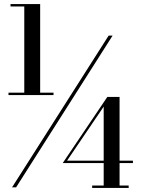

<svg xmlns="http://www.w3.org/2000/svg" viewBox="-20 -826 698 949"><path d="M22 -356V-368H100V-794H32V-806H178.5V-368H244.5V-356ZM39.5 100 517 -650H536.5L59.5 100ZM435.5 103V91H492.5V-20H290L510.5 -347H571V-32H637V-20H571V91H616V103ZM311.5 -32H492.5V-299Z"/></svg>

Font: Bodoni Moda SemiBold
Style: Regular
Weight: 600
Designer: Owen Earl
Foundry: indestructible type
Version: Version 2.005; ttfautohint (v1.8.4.7-5d5b)